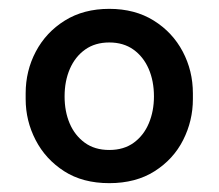

<svg xmlns="http://www.w3.org/2000/svg" viewBox="-20 -756 494 434"><path d="M227 -342Q167 -342 125 -369Q83 -396 60.5 -439.5Q38 -483 38 -532V-545Q38 -596 61 -639.5Q84 -683 126.5 -709.5Q169 -736 227 -736Q285 -736 327.5 -709.5Q370 -683 393 -639.5Q416 -596 416 -545V-532Q416 -483 394 -439.5Q372 -396 329.5 -369Q287 -342 227 -342ZM227 -417Q260 -417 282.5 -433.5Q305 -450 316.5 -477.5Q328 -505 328 -538Q328 -573 316 -600.5Q304 -628 281.5 -644Q259 -660 227 -660Q195 -660 172.5 -644Q150 -628 138 -600.5Q126 -573 126 -538Q126 -504 137.5 -477Q149 -450 171.5 -433.5Q194 -417 227 -417Z"/></svg>

Font: Sora Variable
Style: Regular
Weight: 400
Designer: Jonathan Barnbrook, Julián Moncada
Foundry: Barnbrook Fonts
Version: Version 2.000